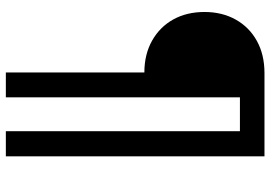

<svg xmlns="http://www.w3.org/2000/svg" viewBox="-154 -591 925 657"><g transform="rotate(90 308.5 -262.5)"><path d="M228 180V-294Q166 -294 119 -320.5Q72 -347 46.5 -393Q21 -439 21 -500Q21 -560 47 -606.5Q73 -653 120 -679Q167 -705 230 -705H515V180H429V-621H313V180Z"/></g></svg>

Font: Nunito Sans 7pt SemiBold
Style: Regular
Weight: 600
Designer: Vernon Adams
Foundry: Vernon Adams
Version: Version 3.101;gftools[0.9.27]